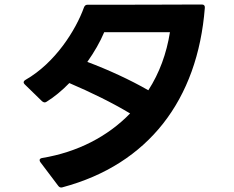

<svg xmlns="http://www.w3.org/2000/svg" viewBox="-20 -786 1040 853"><path d="M258 46C639 -56 858 -342 890 -751C891 -761 886 -766 877 -766C715 -765 514 -765 369 -765C361 -765 356 -761 353 -753C317 -653 226 -507 93 -431C88 -428 85 -424 85 -420C85 -417 87 -414 90 -411L167 -336C171 -333 175 -331 178 -331C181 -331 184 -332 187 -334C221 -355 256 -384 288 -417C384 -376 478 -330 558 -282C459 -180 325 -110 167 -84C160 -83 156 -79 156 -75C156 -72 157 -69 159 -66L239 40C243 45 247 47 252 47C254 47 256 47 258 46ZM368 -511C399 -555 425 -600 443 -643H735C720 -548 688 -461 639 -385C557 -432 461 -476 368 -511Z"/></svg>

Font: LINE Seed JP App_OTF Bold
Style: Regular
Weight: 700
Designer: LINE & Fontrix & Fontworks
Version: Version 1.009